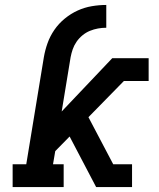

<svg xmlns="http://www.w3.org/2000/svg" viewBox="-20 -755 640 775"><path d="M31 0V-92H86L157 -524Q162 -553 172 -581Q182 -609 199.5 -634.5Q217 -660 241.5 -680Q266 -700 293.5 -712.5Q321 -725 350.5 -730Q380 -735 409 -735V-643Q392 -643 375.5 -640Q359 -637 343 -630.5Q327 -624 313 -612.5Q299 -601 289 -586.5Q279 -572 273.5 -556Q268 -540 265 -524L229 -305L433 -520H580V-428H480L337 -282L437 -92H513V0H368L261 -204L203 -145L194 -92H237V0Z"/></svg>

Font: Iosevka Etoile SmBdObl
Style: Regular
Weight: 600
Italic angle: -9°
Designer: Belleve Invis
Foundry: Belleve Invis
Version: Version 15.5.2; ttfautohint (v1.8.4)